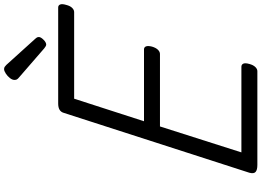

<svg xmlns="http://www.w3.org/2000/svg" viewBox="-194 -1116 1309 962"><g transform="rotate(-90 461.0 -634.5)"><path d="M116 0Q91 0 81 -9Q71 -18 77 -40L377 -970Q381 -984 392.5 -991Q404 -998 424 -998H905Q916 -998 920 -988Q924 -978 918 -958Q913 -938 903 -928Q893 -918 882 -918H448L335 -568H695Q706 -568 710 -558Q714 -548 709 -528Q703 -508 693 -498Q683 -488 672 -488H309L179 -80H608Q619 -80 623.5 -70.5Q628 -61 622 -40Q617 -21 607 -10.5Q597 0 586 0ZM719 -1058Q715 -1058 710 -1061Q705 -1064 700 -1068L557 -1192Q547 -1200 544.5 -1205Q542 -1210 542 -1217Q542 -1228 551.5 -1240Q561 -1252 574 -1260.5Q587 -1269 596 -1269Q603 -1269 607.5 -1266Q612 -1263 617 -1258L749 -1112Q755 -1105 756 -1101.5Q757 -1098 757 -1095Q757 -1085 743.5 -1071.5Q730 -1058 719 -1058Z"/></g></svg>

Font: Playwrite RO
Style: Regular
Weight: 400
Designer: Veronika Burian, José Scaglione
Foundry: TypeTogether
Version: Version 1.002